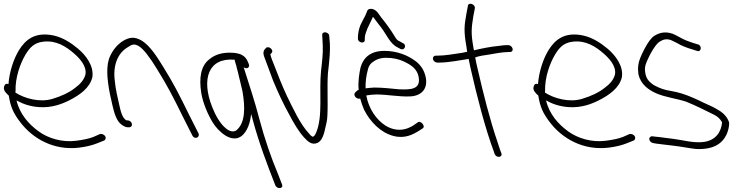

<svg xmlns="http://www.w3.org/2000/svg" viewBox="-54 -740 3872 1000"><path d="M-33 -287C-38 -270 -21 -253 -9 -243L-8 -240C1 -183 17 -149 49 -107C114 -19 225 45 358 29C398 24 428 16 453 6L488 -8C493 -10 495 -14 496 -18C500 -34 479 -45 467 -42L433 -27C411 -18 381 -12 344 -7C269 3 196 -20 147 -56C96 -93 49 -145 32 -217C66 -198 104 -185 152 -182C216 -178 269 -198 308 -218C361 -245 414 -282 427 -338C436 -397 393 -452 353 -486C317 -516 275 -544 226 -555C127 -576 78 -532 45 -479C17 -434 -5 -366 -10 -302C-26 -308 -31 -296 -33 -287ZM26 -258 27 -266C25 -336 51 -409 79 -456C101 -492 124 -518 172 -523C239 -531 291 -497 331 -462C360 -437 399 -396 391 -352C384 -324 362 -300 338 -283C307 -258 266 -239 219 -225C153 -205 74 -227 26 -258Z M532 -190C541 -150 554 -108 579 -91C591 -82 602 -77 611 -77H619C629 -77 635 -85 633 -95C631 -105 621 -113 611 -113H605C584 -123 575 -158 568 -190L554 -253C550 -274 546 -295 544 -318C533 -401 560 -465 613 -495C631 -507 645 -515 670 -499C683 -491 696 -477 711 -458C728 -436 746 -410 764 -380C817 -294 844 -243 898 -133L947 -36C958 -11 989 -23 980 -45L931 -142C876 -254 850 -305 796 -392C764 -444 728 -501 685 -528C644 -552 618 -545 587 -527C557 -508 535 -481 520 -449C497 -401 503 -331 518 -253Z M994 -257C1003 -202 1029 -143 1054 -102C1083 -55 1152 9 1205 -32C1234 -56 1249 -99 1254 -146C1258 -135 1260 -125 1263 -114C1294 2 1340 124 1380 225C1389 247 1424 243 1415 221C1410 207 1407 201 1395 169C1359 84 1324 -18 1298 -116C1273 -213 1243 -301 1215 -390C1231 -377 1249 -389 1242 -406L1237 -418C1224 -450 1199 -462 1161 -465C1103 -469 1065 -455 1036 -431C992 -397 982 -335 994 -257ZM1051 -183C994 -327 1030 -441 1168 -429C1168 -426 1171 -417 1175 -403C1175 -402 1175 -401 1177 -398C1177 -395 1178 -392 1178 -391C1180 -384 1182 -374 1186 -361C1189 -350 1191 -336 1196 -319L1209 -264C1224 -177 1223 -100 1178 -62C1162 -50 1141 -56 1123 -71C1093 -95 1068 -139 1051 -183Z M1323 -442C1337 -406 1352 -363 1368 -321C1391 -265 1422 -198 1451 -146C1475 -100 1501 -56 1529 -25C1548 -4 1571 19 1602 3C1625 -9 1635 -46 1641 -77C1646 -95 1650 -114 1651 -135C1655 -206 1649 -288 1654 -359C1660 -414 1669 -478 1662 -538L1661 -551C1661 -556 1660 -560 1656 -564C1643 -577 1623 -573 1624 -557L1625 -544C1625 -535 1626 -522 1627 -504C1629 -461 1623 -413 1618 -370C1607 -264 1629 -132 1592 -48C1588 -39 1583 -28 1573 -28C1568 -31 1562 -36 1555 -45C1509 -94 1473 -174 1439 -243C1415 -295 1394 -348 1375 -398C1365 -423 1358 -439 1354 -457C1358 -462 1366 -467 1364 -476C1362 -485 1352 -494 1342 -494C1337 -494 1333 -493 1331 -490C1320 -479 1313 -468 1323 -442Z M1796 -258C1782 -243 1806 -220 1822 -227C1828 -206 1834 -187 1842 -169C1874 -105 1929 -49 1995 -32C2055 -16 2098 -40 2130 -60L2147 -71C2165 -81 2137 -116 2121 -102L2105 -91C2096 -84 2084 -78 2072 -73C2033 -57 1989 -63 1952 -87C1906 -117 1867 -173 1854 -241V-243C1869 -246 1886 -247 1905 -248C1965 -248 2025 -235 2084 -238C2141 -241 2174 -277 2164 -334C2157 -373 2137 -402 2110 -422C2069 -453 2012 -475 1948 -475C1875 -475 1838 -439 1824 -389C1817 -359 1810 -313 1814 -272C1805 -269 1802 -264 1796 -258ZM1850 -280C1849 -314 1854 -348 1861 -373C1864 -390 1871 -403 1881 -412C1901 -428 1922 -439 1958 -439C1992 -439 2024 -432 2051 -419C2086 -402 2120 -382 2127 -336C2136 -275 2088 -272 2022 -275C1983 -279 1937 -284 1895 -284C1879 -283 1865 -282 1850 -280ZM1810 -539C1810 -516 1847 -511 1846 -532V-542C1846 -557 1854 -577 1859 -590C1868 -611 1880 -632 1888 -652C1889 -651 1892 -649 1893 -647C1907 -627 1916 -617 1931 -597C1959 -561 1977 -512 2017 -493L2032 -485C2055 -475 2066 -508 2043 -516L2029 -524C2014 -530 2011 -536 2002 -550C1985 -579 1959 -615 1938 -641C1921 -660 1909 -694 1877 -694C1869 -694 1862 -691 1859 -684C1853 -669 1848 -656 1839 -641L1824 -611C1815 -589 1810 -567 1810 -539Z M2201 -432C2203 -422 2214 -414 2223 -414H2231C2285 -414 2337 -426 2387 -433C2390 -416 2394 -399 2398 -380C2431 -235 2473 -71 2519 52L2522 62C2533 86 2566 79 2557 57L2553 47C2550 40 2545 23 2536 -4C2499 -111 2462 -257 2434 -380C2429 -401 2424 -422 2421 -441C2442 -449 2469 -452 2494 -456C2523 -461 2565 -469 2593 -469H2602C2612 -469 2618 -476 2616 -486C2613 -497 2604 -505 2593 -505H2584C2578 -505 2564 -504 2544 -501C2501 -497 2452 -487 2415 -478C2413 -485 2411 -491 2411 -497C2398 -569 2402 -597 2411 -654L2419 -696C2423 -719 2386 -730 2383 -710L2375 -667C2364 -609 2361 -576 2375 -499C2376 -490 2378 -480 2379 -470C2370 -469 2363 -467 2354 -465C2313 -459 2264 -450 2222 -450H2215C2205 -450 2199 -441 2201 -432Z M2725 -287C2720 -270 2737 -253 2749 -243L2750 -240C2759 -183 2775 -149 2807 -107C2872 -19 2983 45 3116 29C3156 24 3186 16 3211 6L3246 -8C3251 -10 3253 -14 3254 -18C3258 -34 3237 -45 3225 -42L3191 -27C3169 -18 3139 -12 3102 -7C3027 3 2954 -20 2905 -56C2854 -93 2807 -145 2790 -217C2824 -198 2862 -185 2910 -182C2974 -178 3027 -198 3066 -218C3119 -245 3172 -282 3185 -338C3194 -397 3151 -452 3111 -486C3075 -516 3033 -544 2984 -555C2885 -576 2836 -532 2803 -479C2775 -434 2753 -366 2748 -302C2732 -308 2727 -296 2725 -287ZM2784 -258 2785 -266C2783 -336 2809 -409 2837 -456C2859 -492 2882 -518 2930 -523C2997 -531 3049 -497 3089 -462C3118 -437 3157 -396 3149 -352C3142 -324 3120 -300 3096 -283C3065 -258 3024 -239 2977 -225C2911 -205 2832 -227 2784 -258Z M3332 -26C3321 -17 3332 2 3347 5L3364 8C3393 11 3423 16 3455 19C3492 23 3534 32 3571 36C3660 40 3706 10 3730 -39C3737 -55 3746 -83 3743 -104C3731 -138 3705 -158 3677 -173C3665 -180 3652 -187 3635 -194C3618 -201 3601 -210 3582 -219C3545 -236 3507 -252 3467 -261L3416 -271C3391 -277 3357 -291 3340 -305C3324 -318 3314 -329 3308 -353C3306 -364 3304 -377 3306 -392C3308 -406 3318 -429 3335 -462C3353 -494 3368 -514 3380 -522C3398 -534 3417 -540 3441 -531L3472 -516C3496 -501 3524 -491 3554 -482L3576 -475C3600 -466 3603 -505 3580 -509L3557 -516C3543 -521 3530 -525 3518 -530C3494 -540 3474 -554 3450 -564C3412 -577 3383 -571 3355 -554C3338 -544 3321 -520 3302 -484C3283 -448 3273 -421 3271 -404C3268 -386 3269 -369 3271 -354C3283 -300 3323 -272 3366 -253C3414 -233 3468 -227 3518 -211C3566 -192 3620 -165 3664 -143C3684 -133 3695 -123 3707 -103C3702 -51 3673 -10 3614 -1C3559 7 3502 -11 3451 -17C3420 -20 3388 -26 3361 -28L3345 -30C3340 -31 3335 -29 3332 -26Z"/></svg>

Font: Stray Cat
Style: OpObl
Weight: 400
Version: Version 1.0